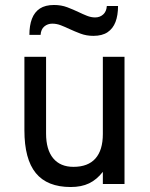

<svg xmlns="http://www.w3.org/2000/svg" viewBox="-20 -739 603 771"><path d="M264 12Q169.5 12 123.8 -44Q78 -100 78 -216V-511H165V-203Q165 -138 193.5 -103.5Q222 -69 275 -69Q333.5 -69 363.2 -102.5Q393 -136 393 -201V-511H480V0H393V-49Q368.5 -17.5 337.8 -2.8Q307 12 264 12ZM355 -595Q327 -595 303.2 -604Q279.5 -613 259 -622.5Q241 -631 224.2 -637.5Q207.5 -644 190 -644Q171.5 -644 158 -632.8Q144.5 -621.5 143 -599H98Q98 -636.5 108.2 -663.5Q118.5 -690.5 140.2 -704.8Q162 -719 197 -719Q226 -719 250.2 -709.8Q274.5 -700.5 295.5 -690.5Q313 -682 329.5 -675.5Q346 -669 362 -669Q381 -669 394.2 -680.8Q407.5 -692.5 409 -715H454Q454 -677.5 443.8 -650.8Q433.5 -624 411.8 -609.5Q390 -595 355 -595Z"/></svg>

Font: Overpass
Style: Regular
Weight: 400
Designer: Delve Withrington, Dave Bailey, Thomas Jockin
Foundry: Delve Fonts LLC
Version: Version 4.000